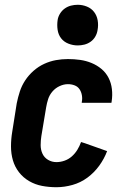

<svg xmlns="http://www.w3.org/2000/svg" viewBox="-20 -775 540 803"><path d="M216 8Q185 8 156 2.5Q127 -3 102 -17.5Q77 -32 59.5 -54.5Q42 -77 34 -104.5Q26 -132 26 -162.5Q26 -193 31 -223L50 -343Q55 -368 63 -392.5Q71 -417 85.5 -439Q100 -461 120.5 -479Q141 -497 165 -508Q189 -519 214 -523.5Q239 -528 264 -528Q290 -528 315 -524.5Q340 -521 363 -511.5Q386 -502 404.5 -486.5Q423 -471 434 -449.5Q445 -428 448 -402.5Q451 -377 447 -351L446 -345H322V-348Q325 -362 322.5 -376.5Q320 -391 312.5 -402Q305 -413 292 -418Q279 -423 264 -423Q247 -423 229.5 -415Q212 -407 199.5 -392.5Q187 -378 181.5 -361Q176 -344 173 -326L153 -206Q150 -187 150 -168Q150 -149 157.5 -132.5Q165 -116 181 -106.5Q197 -97 216 -97Q233 -97 250 -103Q267 -109 280.5 -121Q294 -133 303.5 -148.5Q313 -164 319 -181L335 -176L428 -143Q416 -111 395 -82Q374 -53 345.5 -32Q317 -11 283 -1.5Q249 8 216 8ZM305 -585Q285 -585 266 -592.5Q247 -600 235.5 -615Q224 -630 221 -650Q218 -670 221 -691Q223 -705 231 -718Q239 -731 251 -739.5Q263 -748 277 -751.5Q291 -755 305 -755Q325 -755 343.5 -747.5Q362 -740 373.5 -725Q385 -710 388.5 -690Q392 -670 388 -649Q386 -635 378.5 -622Q371 -609 359 -600.5Q347 -592 333 -588.5Q319 -585 305 -585Z"/></svg>

Font: Iosevka SS18 Extrabold
Style: Italic
Weight: 800
Italic angle: -9°
Monospace: yes
Designer: Belleve Invis
Foundry: Belleve Invis
Version: Version 25.1.1; ttfautohint (v1.8.4)